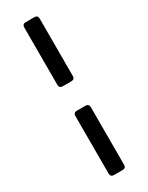

<svg xmlns="http://www.w3.org/2000/svg" viewBox="-233 -835 757 980"><g transform="rotate(-30 145.5 -344.5)"><path d="M171 -273H120C107 -273 100 -266 100 -253V86C100 99 107 106 120 106H171C184 106 191 99 191 86V-253C191 -266 184 -273 171 -273ZM120 -417H171C184 -417 191 -424 191 -437V-775C191 -788 184 -795 171 -795H120C107 -795 100 -788 100 -775V-437C100 -424 107 -417 120 -417Z"/></g></svg>

Font: Arvore Sans
Style: Regular
Weight: 400
Designer: Jonny Pinhorn (Latin) Dan Schunck (customization for Arvore)
Version: Version 1.000;Glyphs 3.3 (3305)